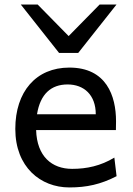

<svg xmlns="http://www.w3.org/2000/svg" viewBox="-20 -801 575 833"><path d="M482.9 -236.8C483.4 -245.6 483.4 -266.1 483.4 -274.9C483.4 -384.8 441.9 -507.8 280.8 -507.8C136.2 -507.8 46.4 -403.3 46.4 -241.7C46.4 -75.7 156.2 12.2 280.8 12.2C356 12.2 416.5 -1 485.8 -36.6L476.1 -117.2C416.5 -81.1 356 -68.4 293 -68.4C204.6 -68.4 140.1 -122.6 136.7 -236.8ZM273.4 -434.6C344.2 -434.6 395.5 -389.2 395.5 -305.2H140.6C154.8 -393.6 202.1 -434.6 273.4 -434.6ZM70.3 -781.2 236.3 -571.3H319.3L485.4 -781.2H412.1L277.8 -644.5L143.6 -781.2Z"/></svg>

Font: Andika
Style: Regular
Weight: 400
Designer: Victor Gaultney, Annie Olsen, Julie Remington, Don Collingsworth, Eric Hays
Foundry: SIL International
Version: Version 1.000